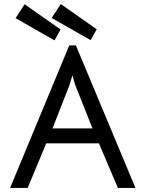

<svg xmlns="http://www.w3.org/2000/svg" viewBox="-20 -930 721 951"><path d="M323 -705H356L651 1H564L470 -220H209L117 1H30ZM353 -508 345 -534 339 -557 332 -535 324 -508 240 -294H438ZM57 -840 102 -909 280 -784 250 -730ZM236 -841 281 -910 459 -785 429 -731Z"/></svg>

Font: Bellota Text
Style: Bold
Weight: 700
Designer: Kemie Guaida
Foundry: Kemie Guaida
Version: Version 4.001